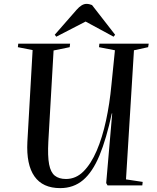

<svg xmlns="http://www.w3.org/2000/svg" viewBox="-20 -955 807 989"><path d="M629 -31 715 -18 713 0H534L527 -12L558 -371H556Q528 -240 492.5 -154.5Q457 -69 408 -27.5Q359 14 290 14Q200 14 157.5 -46.5Q115 -107 121 -224L148 -697L72 -712L74 -730H341L339 -712L256 -695L229 -226Q225 -150 233 -108.5Q241 -67 262.5 -50Q284 -33 320 -33Q371 -33 410 -72Q449 -111 478 -178.5Q507 -246 526 -333.5Q545 -421 554 -518L572 -696L490 -712L492 -730H746L743 -712L670 -696ZM573 -776 565 -766 421 -844 270 -766 262 -776 374 -904Q401 -935 425 -935Q435 -935 441.5 -933Q448 -931 454 -929Z"/></svg>

Font: Literata 72pt Medium
Style: Italic
Weight: 500
Italic angle: -2°
Designer: Latin by Veronika Burian and Jose Scaglione. Greek by Irene Vlachou. Cyrillic by Vera Evstafieva
Foundry: TypeTogether
Version: Version 3.002